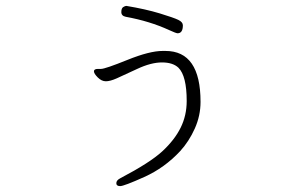

<svg xmlns="http://www.w3.org/2000/svg" viewBox="-20 -573 1040 652"><path d="M601 -487Q601 -460 583 -460Q578 -460 554 -471Q489 -501 407 -516Q392 -519 392 -532Q392 -545 398.5 -549Q405 -553 409 -553Q475 -542 522.5 -527.5Q570 -513 585.5 -505.5Q601 -498 601 -487ZM542 -400Q661 -400 661 -227Q661 -180 641.5 -136.5Q622 -93 592 -60Q539 -3 470 28Q401 59 388 59Q375 59 375 49Q375 39 389 32Q490 -21 531.5 -59.5Q573 -98 593.5 -139.5Q614 -181 614 -230Q614 -315 586 -343Q567 -361 530 -361Q493 -361 446 -339Q399 -317 376.5 -307Q354 -297 339.5 -297Q325 -297 312 -310Q299 -323 299 -331Q299 -339 313 -339H323Q337 -339 412.5 -369.5Q488 -400 532 -400Z"/></svg>

Font: ToneOZ-Pinyin-WenKai-Light
Style: Light
Weight: 300
Designer: Fontworks Inc.
Foundry: ToneOZ
Version: Version 0.240331